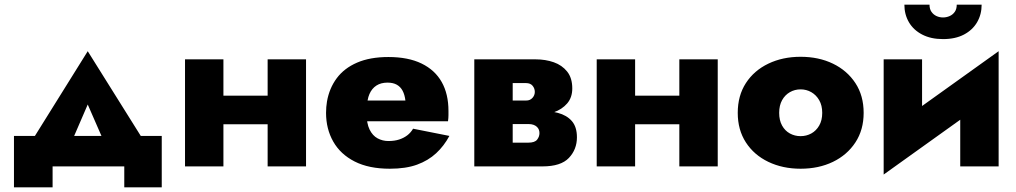

<svg xmlns="http://www.w3.org/2000/svg" viewBox="-20 -715 4367 825"><path d="M357 -266 460 -30 623 -70 357 -495 92 -70 255 -30ZM514 0V90H675V-131H40V90H206V0Z M822 -181H1202V-304H822ZM1130 -460V0H1295V-460ZM775 -460V0H940V-460Z M1476 -194H1905Q1907 -208 1907 -220Q1907 -232 1907 -238Q1907 -311 1878 -362.5Q1849 -414 1791.5 -442Q1734 -470 1649 -470Q1570 -470 1514.5 -446Q1459 -422 1427 -379Q1395 -336 1385 -279Q1383 -267 1382 -255Q1381 -243 1381 -230Q1381 -161 1412 -106.5Q1443 -52 1504 -21Q1565 10 1655 10Q1724 10 1772 -7.5Q1820 -25 1854 -56.5Q1888 -88 1911 -131L1755 -162Q1745 -145 1730 -133.5Q1715 -122 1695 -115.5Q1675 -109 1649 -109Q1624 -109 1602.5 -120.5Q1581 -132 1568 -158.5Q1555 -185 1555 -230L1557 -252Q1557 -287 1567.5 -311Q1578 -335 1597.5 -347.5Q1617 -360 1645 -360Q1669 -360 1685 -351Q1701 -342 1710 -325Q1719 -308 1722 -283H1476Z M2117 -240V-182H2250Q2264 -182 2273 -178.5Q2282 -175 2287.5 -169.5Q2293 -164 2295.5 -157.5Q2298 -151 2298 -143Q2298 -128 2288 -115Q2278 -102 2250 -102H2117V0H2311Q2390 0 2424.5 -36.5Q2459 -73 2459 -125Q2459 -170 2437 -195Q2415 -220 2377 -230Q2339 -240 2291 -240ZM2117 -220H2281Q2324 -220 2359.5 -232.5Q2395 -245 2417 -270.5Q2439 -296 2439 -335Q2439 -380 2417 -407.5Q2395 -435 2359.5 -447.5Q2324 -460 2281 -460H2117V-358H2240Q2259 -358 2268.5 -346.5Q2278 -335 2278 -320Q2278 -313 2275.5 -306.5Q2273 -300 2268 -294.5Q2263 -289 2256.5 -286Q2250 -283 2240 -283H2117ZM2018 -460V0H2183V-460Z M2591 -181H2971V-304H2591ZM2899 -460V0H3064V-460ZM2544 -460V0H2709V-460Z M3150 -230Q3150 -157 3185 -103Q3220 -49 3281.5 -19.5Q3343 10 3420 10Q3498 10 3559 -19.5Q3620 -49 3655.5 -103Q3691 -157 3691 -230Q3691 -304 3655.5 -358Q3620 -412 3559 -441.5Q3498 -471 3420 -471Q3343 -471 3281.5 -441.5Q3220 -412 3185 -358Q3150 -304 3150 -230ZM3328 -230Q3328 -262 3340.5 -284.5Q3353 -307 3374 -319Q3395 -331 3420 -331Q3445 -331 3466 -319Q3487 -307 3500 -284.5Q3513 -262 3513 -230Q3513 -198 3500 -175.5Q3487 -153 3466 -141.5Q3445 -130 3420 -130Q3395 -130 3374 -141.5Q3353 -153 3340.5 -175.5Q3328 -198 3328 -230Z M4266 -315 4271 -495 3782 -145 3777 35ZM3942 -460H3777V35L3942 -115ZM4271 -495 4106 -345V0H4271ZM3866 -695Q3866 -653 3885.5 -619.5Q3905 -586 3942.5 -566.5Q3980 -547 4032 -547Q4085 -547 4122 -566.5Q4159 -586 4178.5 -619.5Q4198 -653 4198 -695H4091Q4091 -676 4082.5 -664Q4074 -652 4060.5 -646Q4047 -640 4032 -640Q4017 -640 4004 -646Q3991 -652 3982.5 -664Q3974 -676 3974 -695Z"/></svg>

Font: Jost ExtraBold
Style: Regular
Weight: 800
Version: Version 3.710